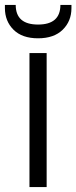

<svg xmlns="http://www.w3.org/2000/svg" viewBox="-40 -762 311 782"><path d="M150 -546V0H80V-546ZM251 -729Q251 -676 215.5 -641Q180 -606 115 -606Q50 -606 15 -641Q-20 -676 -20 -729V-742H24Q24 -662 115 -662Q206 -662 206 -742H251Z"/></svg>

Font: Poppins-Tabular Light
Style: Regular
Weight: 300
Designer: Ninad Kale (Devanagari), Jonny Pinhorn (Latin)
Foundry: Indian Type Foundry
Version: Version 4.004